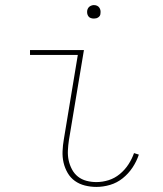

<svg xmlns="http://www.w3.org/2000/svg" viewBox="-20 -727 640 755"><path d="M359 8Q336 8 314 2.5Q292 -3 274.5 -15.5Q257 -28 246 -47Q235 -66 230 -87.5Q225 -109 226 -132.5Q227 -156 231 -179L286 -511H98V-530H310L251 -176Q248 -156 247 -135.5Q246 -115 250 -96.5Q254 -78 263 -61Q272 -44 286.5 -32.5Q301 -21 320 -16Q339 -11 359 -11Q383 -11 407 -18.5Q431 -26 451 -42.5Q471 -59 485 -80.5Q499 -102 507 -125L526 -119Q517 -92 501 -68Q485 -44 462.5 -26Q440 -8 413 0Q386 8 359 8ZM349 -654Q343 -654 337 -656Q331 -658 327.5 -663Q324 -668 323 -674Q322 -680 323 -686Q324 -691 326.5 -695Q329 -699 332.5 -701.5Q336 -704 340.5 -705.5Q345 -707 349 -707Q356 -707 361.5 -704.5Q367 -702 370.5 -697Q374 -692 375 -686Q376 -680 375 -674Q375 -669 372.5 -665Q370 -661 366 -658.5Q362 -656 358 -655Q354 -654 349 -654Z"/></svg>

Font: Iosevka Curly Thin Extended
Style: Italic
Weight: 100
Width: 7
Italic angle: -9°
Monospace: yes
Designer: Belleve Invis
Foundry: Belleve Invis
Version: Version 11.1.0; ttfautohint (v1.8.3)